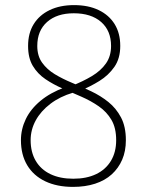

<svg xmlns="http://www.w3.org/2000/svg" viewBox="-20 -726 575 752"><path d="M266 6Q203 6 157 -16Q111 -38 86.5 -79Q62 -120 62 -177Q62 -220 81 -259.5Q100 -299 138.5 -331Q177 -363 234 -384L266 -363Q215 -348 177.5 -319.5Q140 -291 120 -254.5Q100 -218 100 -177Q100 -130 120 -96Q140 -62 177.5 -44Q215 -26 267 -26Q319 -26 356.5 -44Q394 -62 414.5 -96Q435 -130 435 -177Q435 -225 416.5 -256.5Q398 -288 367 -309.5Q336 -331 299.5 -347Q263 -363 226 -379Q189 -395 158 -416Q127 -437 108.5 -468Q90 -499 90 -546Q90 -596 112 -631.5Q134 -667 174.5 -686.5Q215 -706 270 -706Q326 -706 366.5 -686.5Q407 -667 429 -631.5Q451 -596 451 -546Q451 -497 428 -464Q405 -431 369.5 -409Q334 -387 295 -371L259 -389Q305 -407 340 -428Q375 -449 395 -477.5Q415 -506 415 -546Q415 -606 376 -640Q337 -674 269 -674Q203 -674 164.5 -640Q126 -606 126 -546Q126 -507 145 -480.5Q164 -454 194.5 -435.5Q225 -417 262.5 -401.5Q300 -386 337 -368.5Q374 -351 404.5 -326.5Q435 -302 454 -266Q473 -230 473 -177Q473 -134 458.5 -100.5Q444 -67 417.5 -43Q391 -19 352.5 -6.5Q314 6 266 6Z"/></svg>

Font: Asap Thin
Style: Regular
Weight: 250
Designer: Pablo Cosgaya
Foundry: Omnibus-Type
Version: Version 3.001